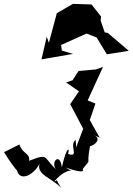

<svg xmlns="http://www.w3.org/2000/svg" viewBox="-54 -901 684 990"><path d="M265 -640 261 -669 392 -728 444 -708 497 -621 610 -639 502 -731 486 -734 465 -795 467 -816 418 -878 322 -881 239 -833 198 -680 187 -712 160 -595 323 -623ZM336 -180C299 -151 359 -87 297 -107C308 -142 289 -148 265 -38C254 -130 192 -49 250 -16C160 -87 208 -115 96 -72C101 -114 64 -104 46 -156L-30 -118H-34C36 -3 62 1 33 -25C46 36 115 7 150 -56C132 1 219 19 262 69C222 6 252 32 226 34C307 -59 345 4 285 -37C396 2 372 -29 372 -29C423 -95 388 -30 410 -147C440 -154 471 -188 427 -206L460 -191L409 -282L438 -367L398 -383L477 -556L441 -543L351 -535L320 -487L287 -476L353 -430L308 -364L375 -237L339 -142Z"/></svg>

Font: Charger Distortion
Style: 2
Weight: 400
Designer: Jasper
Foundry: Cannot Into Space Fonts
Version: Version 0.98